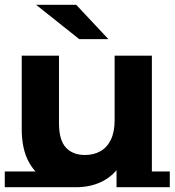

<svg xmlns="http://www.w3.org/2000/svg" viewBox="-22 -771 731 804"><path d="M296 13Q231 13 179.5 -13Q128 -39 98.5 -93Q69 -147 69 -231V-538H225V-255Q225 -185 253.5 -153.5Q282 -122 334 -122Q370 -122 398 -137.5Q426 -153 442 -185.5Q458 -218 458 -267V-538H614V13H466V-143L493 -100Q466 -45 415 -16Q364 13 296 13ZM-2 13V-53H299L296 13ZM466 13V-53H689V13ZM310 -607 129 -751H297L432 -607Z"/></svg>

Font: Montserrat Underline Thin
Style: Bold
Weight: 700
Version: Version 9.000